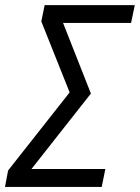

<svg xmlns="http://www.w3.org/2000/svg" viewBox="-45 -734 550 754"><path d="M-25.4 0 -13.2 -64.5 228.5 -371.1 117.2 -649.9 130.4 -713.9H484.4L469.7 -644H202.6L312 -366.7L78.6 -70.3H368.7L354.5 0Z"/></svg>

Font: Open Sans SemiCondensed
Style: Italic
Weight: 400
Width: 4
Italic angle: -12°
Designer: Monotype Design Team
Foundry: Monotype Imaging Inc.
Version: Version 3.000